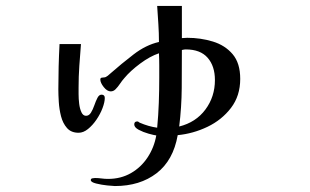

<svg xmlns="http://www.w3.org/2000/svg" viewBox="-20 -583 1040 645"><path d="M702 -314Q702 -361 677.5 -389Q653 -417 604 -417Q599 -417 591 -415Q591 -351 590.5 -287Q590 -223 582 -158Q638 -172 670 -215Q702 -258 702 -314ZM332 -254Q332 -240 324.5 -220Q317 -200 304 -181Q291 -162 275.5 -149.5Q260 -137 244 -137Q219 -137 205 -153Q191 -169 185 -192.5Q179 -216 177.5 -240.5Q176 -265 176 -283Q176 -321 177 -359Q178 -397 180 -435H252Q249 -398 246.5 -362Q244 -326 244 -289Q244 -282 244 -266.5Q244 -251 246 -234.5Q248 -218 253.5 -206Q259 -194 269 -194Q279 -194 285.5 -204.5Q292 -215 297 -229.5Q302 -244 307.5 -254.5Q313 -265 321 -265Q332 -265 332 -254ZM787 -318Q787 -261 756 -220.5Q725 -180 677 -157Q629 -134 577 -129Q562 -44 506 -1Q450 42 366 42Q360 42 340.5 40Q321 38 303 33.5Q285 29 285 22Q285 17 290.5 16Q296 15 299 15Q310 15 321 16.5Q332 18 343 18Q386 18 420 -1.5Q454 -21 476 -54.5Q498 -88 505 -128Q497 -129 479 -134Q461 -139 446 -147Q431 -155 431 -165Q431 -175 441 -175Q444 -175 445.5 -173.5Q447 -172 449 -171Q479 -158 508 -154Q512 -196 513.5 -238Q515 -280 515 -322Q515 -342 515 -363Q515 -384 514 -404Q484 -394 451 -369.5Q418 -345 398 -321Q390 -312 383 -301.5Q376 -291 368 -283Q361 -276 352 -276Q340 -276 328.5 -290.5Q317 -305 317 -316Q317 -321 321.5 -322Q326 -323 330 -323Q335 -323 342 -328.5Q349 -334 353 -338Q387 -368 428.5 -400Q470 -432 514 -442Q514 -472 512 -502Q510 -532 508 -563H591V-455Q596 -455 600.5 -455.5Q605 -456 609 -456Q654 -456 695 -443.5Q736 -431 761.5 -401Q787 -371 787 -318Z"/></svg>

Font: Kaisei Opti Medium
Style: Regular
Weight: 500
Designer: Font-Kai, 金井和夫
Foundry: KAZUO KANAI
Version: Version 5.003